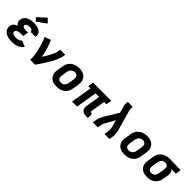

<svg xmlns="http://www.w3.org/2000/svg" viewBox="307 -2191 3600 3600"><g transform="rotate(45 2106.5 -391.0)"><path d="M274 8Q244 8 213.5 5Q183 2 155.5 -7Q128 -16 103 -31Q78 -46 61 -68.5Q44 -91 37.5 -120.5Q31 -150 36 -180Q39 -198 47.5 -216Q56 -234 70.5 -246.5Q85 -259 102.5 -268Q120 -277 139 -283Q124 -292 113 -305Q102 -318 95.5 -334Q89 -350 88 -368Q87 -386 90 -405Q94 -427 105.5 -449Q117 -471 136 -487Q155 -503 177.5 -513Q200 -523 223 -528.5Q246 -534 269 -536Q292 -538 315 -538Q341 -538 366.5 -535.5Q392 -533 416 -526Q440 -519 461.5 -507Q483 -495 498 -476.5Q513 -458 519.5 -433Q526 -408 522 -383Q522 -380 521.5 -378Q521 -376 520 -374H389Q389 -375 389 -375.5Q389 -376 389 -377Q391 -390 384 -401Q377 -412 366 -418Q355 -424 342 -426Q329 -428 315 -428Q306 -428 297 -427.5Q288 -427 278.5 -425.5Q269 -424 260 -421.5Q251 -419 242.5 -414.5Q234 -410 227.5 -402Q221 -394 220 -385Q217 -371 224.5 -359Q232 -347 244 -341Q256 -335 270 -332.5Q284 -330 298 -330H365L347 -221H280Q269 -221 258 -220Q247 -219 236 -217Q225 -215 214 -211.5Q203 -208 193 -202Q183 -196 176 -186Q169 -176 167 -165Q165 -153 169.5 -142Q174 -131 183 -124Q192 -117 203 -113Q214 -109 226 -106.5Q238 -104 250 -103Q262 -102 274 -102Q290 -102 306 -104Q322 -106 337.5 -111Q353 -116 367.5 -125Q382 -134 393 -147L511 -98Q491 -69 463 -47.5Q435 -26 403.5 -13.5Q372 -1 339 3.5Q306 8 274 8ZM323 -580 264 -640 429 -790 506 -710Z M752 0Q757 -33 755.5 -65.5Q754 -98 749 -130Q744 -162 737.5 -193Q731 -224 723 -255Q715 -286 706.5 -316Q698 -346 688.5 -376Q679 -406 668 -435.5Q657 -465 645 -493L765 -538Q802 -457 827.5 -371Q853 -285 870 -196Q885 -218 899.5 -240.5Q914 -263 927.5 -286Q941 -309 953.5 -332.5Q966 -356 977 -379.5Q988 -403 997 -427.5Q1006 -452 1010 -477L1019 -530H1152L1144 -477Q1138 -445 1126 -413.5Q1114 -382 1100 -351Q1086 -320 1069.5 -290Q1053 -260 1035.5 -230.5Q1018 -201 1000 -172Q982 -143 963 -114Q944 -85 924.5 -56.5Q905 -28 885 0Z M1456 8Q1424 8 1392.5 2.5Q1361 -3 1334.5 -18Q1308 -33 1288 -56Q1268 -79 1258.5 -108Q1249 -137 1248.5 -169.5Q1248 -202 1254 -234L1272 -344Q1276 -372 1286.5 -399Q1297 -426 1315 -449.5Q1333 -473 1357.5 -491Q1382 -509 1409 -519.5Q1436 -530 1464 -535.5Q1492 -541 1520 -541Q1553 -541 1583.5 -533.5Q1614 -526 1641 -512Q1668 -498 1687.5 -474.5Q1707 -451 1716.5 -422Q1726 -393 1726.5 -360.5Q1727 -328 1722 -296L1703 -186Q1699 -158 1688.5 -131Q1678 -104 1660.5 -80.5Q1643 -57 1618.5 -39Q1594 -21 1566.5 -10.5Q1539 0 1511 4Q1483 8 1456 8ZM1458 -102Q1479 -102 1499.5 -108.5Q1520 -115 1536 -129.5Q1552 -144 1561 -164Q1570 -184 1573 -204L1591 -314Q1595 -335 1594 -356Q1593 -377 1583.5 -394Q1574 -411 1555 -419.5Q1536 -428 1515 -428Q1495 -428 1475 -421Q1455 -414 1439 -399.5Q1423 -385 1414 -365.5Q1405 -346 1402 -326L1384 -216Q1380 -195 1381 -174.5Q1382 -154 1391.5 -137Q1401 -120 1419 -111Q1437 -102 1458 -102Z M2253 8Q2233 8 2213 5.5Q2193 3 2175 -4.5Q2157 -12 2143 -24.5Q2129 -37 2120.5 -54.5Q2112 -72 2111 -92Q2110 -112 2113 -132L2161 -420H2066L1996 0H1863L1933 -420H1872L1890 -530H2373L2354 -420H2294L2246 -132Q2245 -126 2246 -120Q2247 -114 2250.5 -110Q2254 -106 2259.5 -104Q2265 -102 2271 -102H2291V8Z M2414 0 2426 -74Q2433 -114 2450 -154Q2467 -194 2490 -231L2648 -489L2611 -619Q2611 -622 2609.5 -624Q2608 -626 2607 -629Q2601 -652 2601.5 -677Q2602 -702 2606 -728L2607 -735H2741L2739 -728Q2736 -708 2734.5 -687.5Q2733 -667 2738 -649L2856 -231Q2866 -194 2870 -154Q2874 -114 2868 -74L2856 0H2722L2734 -74Q2740 -106 2738.5 -138.5Q2737 -171 2729 -201L2692 -333L2604 -175Q2602 -172 2599.5 -169Q2597 -166 2595 -163V-162Q2583 -141 2573 -119Q2563 -97 2559 -74L2547 0Z M3256 8Q3224 8 3192.5 2.5Q3161 -3 3134.5 -18Q3108 -33 3088 -56Q3068 -79 3058.5 -108Q3049 -137 3048.5 -169.5Q3048 -202 3054 -234L3072 -344Q3076 -372 3086.5 -399Q3097 -426 3115 -449.5Q3133 -473 3157.5 -491Q3182 -509 3209 -519.5Q3236 -530 3264 -535.5Q3292 -541 3320 -541Q3353 -541 3383.5 -533.5Q3414 -526 3441 -512Q3468 -498 3487.5 -474.5Q3507 -451 3516.5 -422Q3526 -393 3526.5 -360.5Q3527 -328 3522 -296L3503 -186Q3499 -158 3488.5 -131Q3478 -104 3460.5 -80.5Q3443 -57 3418.5 -39Q3394 -21 3366.5 -10.5Q3339 0 3311 4Q3283 8 3256 8ZM3258 -102Q3279 -102 3299.5 -108.5Q3320 -115 3336 -129.5Q3352 -144 3361 -164Q3370 -184 3373 -204L3391 -314Q3395 -335 3394 -356Q3393 -377 3383.5 -394Q3374 -411 3355 -419.5Q3336 -428 3315 -428Q3295 -428 3275 -421Q3255 -414 3239 -399.5Q3223 -385 3214 -365.5Q3205 -346 3202 -326L3184 -216Q3180 -195 3181 -174.5Q3182 -154 3191.5 -137Q3201 -120 3219 -111Q3237 -102 3258 -102Z M3855 8Q3823 8 3791.5 2Q3760 -4 3733.5 -18.5Q3707 -33 3687.5 -56.5Q3668 -80 3658.5 -109Q3649 -138 3648.5 -170Q3648 -202 3654 -234L3672 -344Q3676 -371 3686.5 -397.5Q3697 -424 3714.5 -447Q3732 -470 3756 -487.5Q3780 -505 3806.5 -516Q3833 -527 3860.5 -532.5Q3888 -538 3915 -538Q3920 -538 3924 -538Q3928 -538 3933 -538L4213 -530L4195 -420L4075 -423Q4088 -412 4097.5 -398Q4107 -384 4112 -367Q4117 -350 4117 -332Q4117 -314 4114 -296L4095 -186Q4091 -159 4081 -132Q4071 -105 4054 -81.5Q4037 -58 4013.5 -40Q3990 -22 3963.5 -11Q3937 0 3909.5 4Q3882 8 3855 8ZM3857 -102Q3877 -102 3896.5 -109Q3916 -116 3931 -131Q3946 -146 3954 -165Q3962 -184 3965 -204L3983 -314Q3987 -333 3986.5 -352.5Q3986 -372 3978.5 -389Q3971 -406 3955.5 -416Q3940 -426 3921 -428H3915Q3913 -428 3911.5 -428Q3910 -428 3908 -428Q3889 -428 3869.5 -420Q3850 -412 3835.5 -397.5Q3821 -383 3813 -364Q3805 -345 3802 -326L3784 -216Q3780 -195 3781 -174.5Q3782 -154 3791 -137Q3800 -120 3818.5 -111Q3837 -102 3857 -102Z"/></g></svg>

Font: Iosevka Curly XBdEx
Style: Italic
Weight: 800
Width: 7
Italic angle: -9°
Monospace: yes
Designer: Belleve Invis
Foundry: Belleve Invis
Version: Version 11.1.0; ttfautohint (v1.8.3)